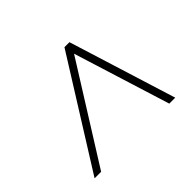

<svg xmlns="http://www.w3.org/2000/svg" viewBox="-104 -814 707 707"><g transform="rotate(-45 250.0 -460.0)"><path d="M32 -250 295 -670H321L452 -250H421L303 -628L66 -250Z"/></g></svg>

Font: Spectral SC ExtraLight
Style: Italic
Weight: 275
Italic angle: -10°
Designer: Jean-Baptiste Levee
Foundry: Production Type
Version: Version 2.001